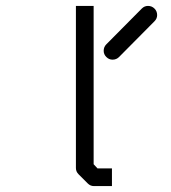

<svg xmlns="http://www.w3.org/2000/svg" viewBox="-20 -679 580 650"><path d="M297 -123 310 -109H359V-49H298Q286 -49 277 -58L246 -89Q237 -98 237 -110V-659H297ZM331 -507Q331 -520 340 -529L460 -650Q469 -659 481 -659Q494 -659 503 -650Q512 -641 512 -628Q512 -616 503 -607L383 -486Q374 -477 361 -477Q349 -477 340 -486Q331 -495 331 -507Z"/></svg>

Font: 3270 Nerd Font Mono
Style: Regular
Weight: 400
Monospace: yes
Version: Version 3.0.1;Nerd Fonts 3.0.0